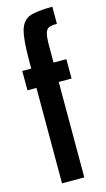

<svg xmlns="http://www.w3.org/2000/svg" viewBox="-117 -784 456 824"><g transform="rotate(-15 111.0 -371.5)"><path d="M51 -424H11V-510H51V-548Q51 -640 62.5 -679.5Q74 -719 105 -731Q136 -743 207 -743V-667Q182 -667 170.5 -661.5Q159 -656 154.5 -638.5Q150 -621 150 -582V-510H207V-424H150V0H51Z"/></g></svg>

Font: Saira Ultra Condensed
Style: Bold
Weight: 700
Width: 1
Designer: Hector Gatti with collaboration of the Omnibus-Type team
Foundry: Omnibus-Type
Version: Version 1.001; ttfautohint (v1.8)